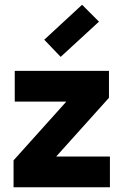

<svg xmlns="http://www.w3.org/2000/svg" viewBox="-20 -787 519 807"><path d="M442 -129V0H37V-113L319 -427L374 -360H42V-489H438V-376L155 -61L110 -129ZM235 -548 166 -620 325 -767 396 -696Z"/></svg>

Font: Gabarito
Style: Bold
Weight: 700
Designer: Leandro Assis / Alvaro Franca / Felipe Casaprima
Foundry: Naipe Foundry
Version: Version 1.000